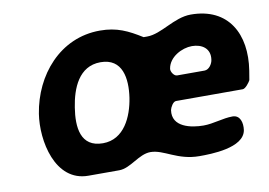

<svg xmlns="http://www.w3.org/2000/svg" viewBox="-63 -632 1034 737"><g transform="rotate(-10 454.0 -263.5)"><path d="M80 -260C64 -158 96 7 226 7H346C391 7 430 -41 476 -41C528 -41 573 7 659 7C703 7 833 6 844 -62C848 -90 840 -121 810 -121C772 -121 734 -106 695 -106C648 -106 572 -120 582 -186C584 -196 595 -217 607 -217H867C878 -217 894 -239 898 -247L904 -283C926 -422 867 -534 720 -534C654 -534 597 -480 541 -480H527C474 -513 432 -534 366 -534C209 -534 103 -406 80 -260ZM220 -260C231 -332 262 -414 347 -414C433 -414 444 -334 433 -260C422 -189 386 -106 303 -106C215 -106 208 -185 220 -260ZM606 -343C613 -388 665 -414 703 -414C742 -414 775 -393 768 -349C766 -334 753 -313 735 -313H628C616 -313 604 -332 606 -343Z"/></g></svg>

Font: Asimov Print
Style: CIt
Weight: 500
Designer: Google
Version: Version 2.000980: 2014